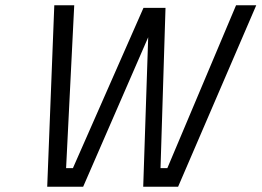

<svg xmlns="http://www.w3.org/2000/svg" viewBox="-20 -712 997 732"><path d="M187 -692H263L232 -71H258L527 -682H611L592 -71H618L880 -692H957L659 0H526L545 -570L297 0H160Z"/></svg>

Font: Titillium Web
Style: Italic
Weight: 400
Italic angle: -13°
Version: Version 1.002;PS 57.000;hotconv 1.0.70;makeotf.lib2.5.55311